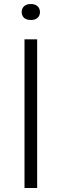

<svg xmlns="http://www.w3.org/2000/svg" viewBox="-20 -936 306 956"><path d="M102 0V-740H165V0ZM133.5 -836.5Q111.5 -836.5 99.8 -847.2Q88 -858 88 -876Q88 -893.5 99.8 -904.8Q111.5 -916 133.5 -916Q155.5 -916 167.2 -904.8Q179 -893.5 179 -876Q179 -858 167.2 -847.2Q155.5 -836.5 133.5 -836.5Z"/></svg>

Font: Encode Sans Exp Lt
Style: Regular
Weight: 300
Width: 7
Designer: Multiple Designers
Foundry: Impallari Type
Version: Version 3.002; ttfautohint (v1.8.3) -l 8 -r 50 -G 200 -x 14 